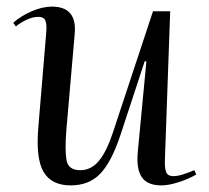

<svg xmlns="http://www.w3.org/2000/svg" viewBox="-20 -547 632 581"><path d="M20 -478Q42 -498 75 -512.5Q108 -527 137 -527Q214 -527 206 -444L181 -156Q176 -95 181 -63.5Q186 -32 223 -32Q256 -32 279.5 -60.5Q303 -89 322 -147L443 -513H495L479 -63Q478 -37 483 -25.5Q488 -14 505 -14Q517 -14 533 -19Q549 -24 568 -32L574 -19Q552 -6 521.5 4Q491 14 468 14Q426 14 409 -11Q392 -36 397 -88L423 -361L418 -362L345 -140Q318 -58 284 -22Q250 14 194 14Q136 14 112 -26.5Q88 -67 96 -162L120 -450Q122 -475 117 -485.5Q112 -496 96 -496Q79 -496 60 -487Q41 -478 28 -467Z"/></svg>

Font: Literata 72pt
Style: Italic
Weight: 400
Italic angle: -2°
Designer: Latin by Veronika Burian and Jose Scaglione. Greek by Irene Vlachou. Cyrillic by Vera Evstafieva
Foundry: TypeTogether
Version: Version 3.002